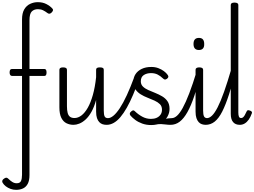

<svg xmlns="http://www.w3.org/2000/svg" viewBox="-69 -1139 2355 1778"><path d="M80 619Q53 619 28.5 610Q4 601 -15 586.5Q-34 572 -45 553Q-51 542 -47 532Q-43 522 -30 514Q-18 506 -9.5 506.5Q-1 507 9 517Q25 533 44 545.5Q63 558 86 558Q116 558 125.5 537Q135 516 135 479V-436H42Q32 -436 26 -444Q20 -452 20 -468Q20 -500 41 -500H135V-958Q135 -1017 155.5 -1052Q176 -1087 210 -1103Q244 -1119 281 -1119Q326 -1119 360 -1101.5Q394 -1084 415 -1061Q424 -1052 421.5 -1042.5Q419 -1033 409 -1023Q399 -1013 389.5 -1012Q380 -1011 371 -1018Q350 -1034 329.5 -1044Q309 -1054 282 -1054Q247 -1054 225.5 -1033Q204 -1012 204 -951V-500H343Q362 -500 362 -468Q362 -436 343 -436H204V482Q204 533 188 563Q172 593 144 606Q116 619 80 619Z M612 17Q577 17 547 2.5Q517 -12 499 -47.5Q481 -83 481 -145V-493Q481 -504 489.5 -509.5Q498 -515 515 -515Q533 -515 542 -509.5Q551 -504 551 -493V-155Q551 -118 557.5 -93.5Q564 -69 579.5 -57.5Q595 -46 621 -46Q654 -46 685.5 -70Q717 -94 744 -141.5Q771 -189 791 -260Q811 -331 821 -424V-493Q821 -505 829.5 -510Q838 -515 856 -515Q874 -515 883 -510Q892 -505 892 -493V-115Q892 -77 900 -61Q908 -45 931 -45Q942 -45 947.5 -35.5Q953 -26 952 -14Q951 -2 942.5 7.5Q934 17 918 17Q898 17 881 11.5Q864 6 850.5 -8Q837 -22 829 -45.5Q821 -69 821 -106V-213Q803 -148 778 -103.5Q753 -59 724 -32.5Q695 -6 666 5.5Q637 17 612 17Z M919 17Q906 17 902 7.5Q898 -2 900.5 -14Q903 -26 911 -35.5Q919 -45 931 -45Q954 -45 981.5 -67.5Q1009 -90 1040.5 -137.5Q1072 -185 1105.5 -257.5Q1139 -330 1176 -430Q1180 -442 1192.5 -441Q1205 -440 1215 -431Q1225 -422 1221 -410Q1192 -329 1163.5 -261.5Q1135 -194 1105.5 -142Q1076 -90 1046 -54.5Q1016 -19 984 -1Q952 17 919 17Z M1392 -20Q1420 -29 1444 -34.5Q1468 -40 1487.5 -42.5Q1507 -45 1523 -45Q1532 -45 1535 -35.5Q1538 -26 1535.5 -14Q1533 -2 1526.5 7.5Q1520 17 1511 17Q1488 17 1467 14Q1446 11 1422.5 10Q1399 9 1366 16ZM1331 19Q1286 19 1248.5 5.5Q1211 -8 1183.5 -28.5Q1156 -49 1139 -69Q1132 -78 1133 -88Q1134 -98 1146 -107Q1156 -116 1164 -117Q1172 -118 1181 -108Q1211 -79 1248.5 -58.5Q1286 -38 1329 -38Q1359 -38 1381.5 -48Q1404 -58 1417.5 -77Q1431 -96 1431 -123Q1431 -155 1412 -174Q1393 -193 1362.5 -207Q1332 -221 1298 -234Q1264 -247 1234 -265.5Q1204 -284 1185 -312Q1166 -340 1166 -383Q1166 -422 1186 -452.5Q1206 -483 1243.5 -501Q1281 -519 1332 -519Q1368 -519 1397 -508Q1426 -497 1448.5 -480.5Q1471 -464 1484 -445Q1491 -435 1490 -427Q1489 -419 1478 -410Q1467 -402 1458.5 -402.5Q1450 -403 1441 -412Q1416 -436 1390 -449Q1364 -462 1330 -462Q1290 -462 1262.5 -444Q1235 -426 1235 -386Q1235 -357 1254 -338Q1273 -319 1303.5 -305.5Q1334 -292 1368 -278.5Q1402 -265 1432.5 -247Q1463 -229 1482 -201.5Q1501 -174 1501 -130Q1501 -93 1481.5 -58.5Q1462 -24 1424.5 -2.5Q1387 19 1331 19Z M1510 17Q1497 17 1491 7.5Q1485 -2 1486 -14Q1487 -26 1496 -35.5Q1505 -45 1522 -45Q1545 -45 1570 -67Q1595 -89 1623 -139.5Q1651 -190 1683.5 -274.5Q1716 -359 1754 -484Q1757 -495 1768 -497Q1779 -499 1788.5 -492.5Q1798 -486 1794 -473Q1762 -345 1731 -252.5Q1700 -160 1666.5 -100.5Q1633 -41 1595 -12Q1557 17 1510 17Z M1837 17Q1818 17 1801 11.5Q1784 6 1771 -8Q1758 -22 1750 -45.5Q1742 -69 1742 -106V-493Q1742 -504 1751 -509.5Q1760 -515 1776 -515Q1794 -515 1803 -509.5Q1812 -504 1812 -493V-115Q1812 -77 1820.5 -61Q1829 -45 1850 -45Q1862 -45 1867.5 -35.5Q1873 -26 1871.5 -14Q1870 -2 1861.5 7.5Q1853 17 1837 17ZM1773 -676Q1748 -676 1735.5 -690Q1723 -704 1723 -732Q1723 -760 1735.5 -774Q1748 -788 1773 -788Q1798 -788 1810 -774Q1822 -760 1822 -732Q1823 -704 1810.5 -690Q1798 -676 1773 -676Z M1835 17Q1822 17 1816 7.5Q1810 -2 1811 -14Q1812 -26 1821 -35.5Q1830 -45 1847 -45Q1870 -45 1894.5 -68.5Q1919 -92 1946.5 -145.5Q1974 -199 2006 -289Q2038 -379 2076 -510Q2080 -522 2091.5 -523.5Q2103 -525 2112.5 -519.5Q2122 -514 2118 -501Q2084 -365 2052.5 -267Q2021 -169 1989 -106Q1957 -43 1919.5 -13Q1882 17 1835 17Z M2152 17Q2111 17 2089.5 -8.5Q2068 -34 2068 -85V-1093Q2068 -1104 2076.5 -1109.5Q2085 -1115 2102 -1115Q2120 -1115 2129 -1109.5Q2138 -1104 2138 -1093V-98Q2138 -72 2143.5 -59Q2149 -46 2164 -46Q2173 -46 2181 -52Q2189 -58 2197 -71.5Q2205 -85 2215 -107Q2218 -116 2226 -118Q2234 -120 2245 -115Q2257 -112 2262 -104.5Q2267 -97 2263 -89Q2251 -55 2234.5 -31.5Q2218 -8 2197 4.5Q2176 17 2152 17Z"/></svg>

Font: Playwrite FR Moderne Light
Style: Regular
Weight: 300
Version: Version 1.002